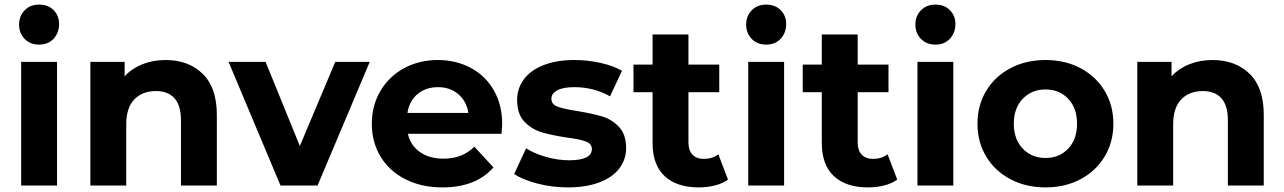

<svg xmlns="http://www.w3.org/2000/svg" viewBox="-20 -807 5585 835"><path d="M72 -538H228V0H72ZM63 -700Q63 -737 87 -762Q111 -787 150 -787Q189 -787 213 -763Q237 -739 237 -703Q237 -664 213 -638.5Q189 -613 150 -613Q111 -613 87 -638Q63 -663 63 -700Z M923 -308V0H767V-284Q767 -348 739 -379.5Q711 -411 658 -411Q599 -411 564 -374.5Q529 -338 529 -266V0H373V-538H522V-475Q553 -509 599 -527.5Q645 -546 700 -546Q800 -546 861.5 -486Q923 -426 923 -308Z M1588 -538 1361 0H1200L974 -538H1135L1284 -172L1438 -538Z M2161 -225H1754Q1765 -175 1806 -146Q1847 -117 1908 -117Q1950 -117 1982.5 -129.5Q2015 -142 2043 -169L2126 -79Q2050 8 1904 8Q1813 8 1743 -27.5Q1673 -63 1635 -126Q1597 -189 1597 -269Q1597 -348 1634.5 -411.5Q1672 -475 1737.5 -510.5Q1803 -546 1884 -546Q1963 -546 2027 -512Q2091 -478 2127.5 -414.5Q2164 -351 2164 -267Q2164 -264 2161 -225ZM1752 -316H2017Q2009 -367 1973 -397.5Q1937 -428 1885 -428Q1832 -428 1796 -398Q1760 -368 1752 -316Z M2216 -50 2268 -162Q2304 -139 2355 -124.5Q2406 -110 2455 -110Q2554 -110 2554 -159Q2554 -182 2527 -192Q2500 -202 2444 -209Q2378 -219 2335 -232Q2292 -245 2260.5 -278Q2229 -311 2229 -372Q2229 -423 2258.5 -462.5Q2288 -502 2344.5 -524Q2401 -546 2478 -546Q2535 -546 2591.5 -533.5Q2648 -521 2685 -499L2633 -388Q2562 -428 2478 -428Q2428 -428 2403 -414Q2378 -400 2378 -378Q2378 -353 2405 -343Q2432 -333 2491 -324Q2557 -313 2599 -300.5Q2641 -288 2672 -255Q2703 -222 2703 -163Q2703 -113 2673 -74Q2643 -35 2585.5 -13.5Q2528 8 2449 8Q2382 8 2318 -8.5Q2254 -25 2216 -50Z M3146 -26Q3123 -9 3089.5 -0.5Q3056 8 3019 8Q2923 8 2870.5 -41Q2818 -90 2818 -185V-406H2735V-526H2818V-657H2974V-526H3108V-406H2974V-187Q2974 -153 2991.5 -134.5Q3009 -116 3041 -116Q3078 -116 3104 -136Z M3234 -538H3390V0H3234ZM3225 -700Q3225 -737 3249 -762Q3273 -787 3312 -787Q3351 -787 3375 -763Q3399 -739 3399 -703Q3399 -664 3375 -638.5Q3351 -613 3312 -613Q3273 -613 3249 -638Q3225 -663 3225 -700Z M3882 -26Q3859 -9 3825.5 -0.5Q3792 8 3755 8Q3659 8 3606.5 -41Q3554 -90 3554 -185V-406H3471V-526H3554V-657H3710V-526H3844V-406H3710V-187Q3710 -153 3727.5 -134.5Q3745 -116 3777 -116Q3814 -116 3840 -136Z M3970 -538H4126V0H3970ZM3961 -700Q3961 -737 3985 -762Q4009 -787 4048 -787Q4087 -787 4111 -763Q4135 -739 4135 -703Q4135 -664 4111 -638.5Q4087 -613 4048 -613Q4009 -613 3985 -638Q3961 -663 3961 -700Z M4231 -269Q4231 -349 4269 -412Q4307 -475 4374.5 -510.5Q4442 -546 4527 -546Q4612 -546 4679 -510.5Q4746 -475 4784 -412Q4822 -349 4822 -269Q4822 -189 4784 -126Q4746 -63 4679 -27.5Q4612 8 4527 8Q4442 8 4374.5 -27.5Q4307 -63 4269 -126Q4231 -189 4231 -269ZM4664 -269Q4664 -337 4625.5 -377.5Q4587 -418 4527 -418Q4467 -418 4428 -377.5Q4389 -337 4389 -269Q4389 -201 4428 -160.5Q4467 -120 4527 -120Q4587 -120 4625.5 -160.5Q4664 -201 4664 -269Z M5476 -308V0H5320V-284Q5320 -348 5292 -379.5Q5264 -411 5211 -411Q5152 -411 5117 -374.5Q5082 -338 5082 -266V0H4926V-538H5075V-475Q5106 -509 5152 -527.5Q5198 -546 5253 -546Q5353 -546 5414.5 -486Q5476 -426 5476 -308Z"/></svg>

Font: Idrija
Style: Bold
Weight: 700
Designer: Julieta Ulanovsky
Foundry: Julieta Ulanovsky
Version: Version 7.200